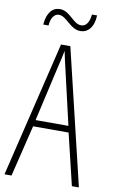

<svg xmlns="http://www.w3.org/2000/svg" viewBox="-98 -945 588 996"><g transform="rotate(10 196.0 -447.5)"><path d="M63 -800H91C94 -844 113 -864 135 -864C176 -864 204 -800 258 -800C296 -800 328 -831 330 -895H303C299 -854 283 -830 257 -830C214 -830 189 -894 135 -894C96 -894 68 -863 63 -800ZM355 0H392L221 -714H172L0 0H37L103 -271H290ZM215 -599 283 -305H110L177 -599C185 -633 191 -656 196 -685C202 -656 207 -632 215 -599Z"/></g></svg>

Font: Noto Sans Bengali ExtraCondensed ExtraLight
Style: Regular
Weight: 200
Width: 2
Designer: Joana Ranito - Universal Thirst; Jelle Bosma - Monotype Design Team
Foundry: Universal Thirst ehf.
Version: Version 3.000